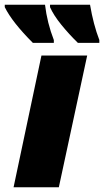

<svg xmlns="http://www.w3.org/2000/svg" viewBox="-48 -786 437 806"><path d="M126 -553H318L199 0H9ZM-28 -756V-766H141Q150 -690 178 -618V-606H90Q3 -693 -28 -756ZM162 -756V-766H330Q344 -683 369 -618V-606H279Q242 -642 209.5 -682Q177 -722 162 -756Z"/></svg>

Font: Noto Sans Display Black
Style: Italic
Weight: 900
Italic angle: -12°
Designer: Monotype Design team
Foundry: Monotype Imaging Inc.
Version: Version 1.000